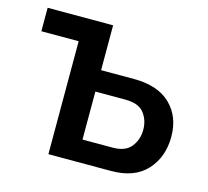

<svg xmlns="http://www.w3.org/2000/svg" viewBox="-82 -617 771 711"><g transform="rotate(15 303.5 -261.5)"><path d="M160 0V-433H17V-523H268V-351H394Q486 -351 534.5 -304Q583 -257 583 -180Q583 -102 536.5 -51Q490 0 400 0ZM268 -85H384Q432 -85 454 -112.5Q476 -140 476 -178Q476 -215 455 -242Q434 -269 382 -269H268Z"/></g></svg>

Font: Raleway SemiBold
Style: Regular
Weight: 600
Designer: Matt McInerney, Pablo Impallari, Rodrigo Fuenzalida
Foundry: Matt McInerney, Pablo Impallari, Rodrigo Fuenzalida
Version: Version 4.026